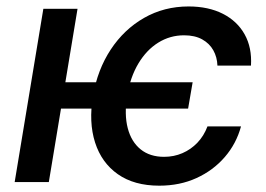

<svg xmlns="http://www.w3.org/2000/svg" viewBox="-20 -570 833 601"><path d="M583 -312.5 568.8 -230H139.2L152.8 -312.5ZM222.7 -542.5 132.8 0H25.9L115.7 -542.5ZM478.5 11.2Q399.9 11.2 348.9 -24.7Q297.9 -60.5 277.6 -124Q257.3 -187.5 271 -269.5Q285.2 -352.1 326.7 -415Q368.2 -478 430.9 -513.9Q493.7 -549.8 570.3 -549.8Q632.3 -549.8 677.5 -526.9Q722.7 -503.9 745.8 -462.4Q769 -420.9 765.6 -364.7H660.6Q659.7 -391.1 647.7 -412.6Q635.7 -434.1 612.8 -446.8Q589.8 -459.5 556.2 -459.5Q512.2 -459.5 475.3 -436.5Q438.5 -413.6 413.1 -371.1Q387.7 -328.6 377.9 -270Q368.7 -211.4 379.9 -168.7Q391.1 -126 420.2 -102.5Q449.2 -79.1 493.7 -79.1Q524.4 -79.1 551 -90.6Q577.6 -102.1 597.9 -123.3Q618.2 -144.5 629.4 -174.3H734.4Q719.7 -120.1 683.6 -78.4Q647.5 -36.6 595.2 -12.7Q543 11.2 478.5 11.2Z"/></svg>

Font: Inter 16pt Medium
Style: Italic
Weight: 500
Italic angle: -9.3988°
Version: Version 4.001;git-66647c0bb